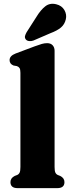

<svg xmlns="http://www.w3.org/2000/svg" viewBox="-20 -972 376 992"><path d="M262 -710V-109.5Q262 -89 266 -80.5Q270 -72 278.5 -68L291 -63Q313 -52 313 -31Q313 0 276 0H71Q34 0 34 -31Q34 -52 56 -63L69 -68Q77.5 -72 81.5 -80.5Q85.5 -89 85.5 -109.5V-596Q85.5 -613.5 80.8 -620.5Q76 -627.5 67 -630.5L50 -633.5Q29.5 -641.5 29.5 -661.5Q29.5 -683.5 60.5 -695.5L159 -732.5Q182 -741 196 -745Q210 -749 223.5 -749Q242 -749 252 -738Q262 -727 262 -710ZM169 -886Q190 -920.5 213.8 -939.2Q237.5 -958 270.5 -950Q299.5 -943 312.8 -919.8Q326 -896.5 320 -872Q314 -846 294.8 -829.8Q275.5 -813.5 240.5 -800.5L152.5 -762.5Q142 -758.5 130.8 -759.8Q119.5 -761 113.5 -768Q107 -776.5 109.2 -785.8Q111.5 -795 117.5 -805.5Z"/></svg>

Font: Fraunces 9pt Soft
Style: Bold
Weight: 700
Version: Version 1.000;[b76b70a41]